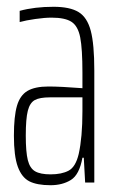

<svg xmlns="http://www.w3.org/2000/svg" viewBox="-20 -538 342 566"><path d="M21 -138Q21 -195 30 -226Q39 -257 61 -270Q83 -283 123 -283Q158 -283 223 -278V-324Q223 -394 216.5 -427.5Q210 -461 191 -473.5Q172 -486 132 -486Q112 -486 84 -482Q56 -478 38 -473V-506Q82 -518 138 -518Q186 -518 211.5 -502.5Q237 -487 247.5 -447.5Q258 -408 258 -330V0H231L227 -73H223Q214 -23 189 -7.5Q164 8 129 8Q89 8 66.5 -3.5Q44 -15 32.5 -46.5Q21 -78 21 -138ZM212 -84Q223 -133 223 -210V-251H127Q97 -251 82.5 -243Q68 -235 62 -211.5Q56 -188 56 -138Q56 -90 62 -66Q68 -42 83.5 -33Q99 -24 129 -24Q162 -24 182.5 -35Q203 -46 212 -84Z"/></svg>

Font: Saira Ultra Condensed Thin
Style: Regular
Weight: 100
Width: 1
Designer: Hector Gatti with collaboration of the Omnibus-Type team
Foundry: Omnibus-Type
Version: Version 1.001; ttfautohint (v1.8)